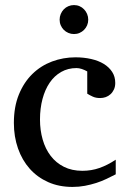

<svg xmlns="http://www.w3.org/2000/svg" viewBox="-20 -718 506 750"><path d="M432.1 -37.1Q415 -28.3 396.2 -19.3Q377.4 -10.3 356.2 -3.4Q335 3.4 311.8 7.8Q288.6 12.2 263.2 12.2Q210.4 12.2 168.2 -6.6Q126 -25.4 96.2 -58.8Q66.4 -92.3 50.3 -138.2Q34.2 -184.1 34.2 -237.8Q34.2 -300.8 53.7 -348.6Q73.2 -396.5 106.4 -429Q139.6 -461.4 183.3 -477.8Q227.1 -494.1 274.9 -494.1Q307.6 -494.1 336.2 -487.5Q364.7 -481 385.5 -468.3Q406.2 -455.6 418.2 -437Q430.2 -418.5 430.2 -394Q430.2 -379.4 425 -368.4Q419.9 -357.4 411.6 -349.9Q403.3 -342.3 392.8 -338.6Q382.3 -335 371.1 -335Q354.5 -335 342.3 -340.6Q330.1 -346.2 320.8 -352.1V-439Q310.5 -444.8 299.6 -448.5Q288.6 -452.1 278.8 -452.1Q245.6 -452.1 219 -437Q192.4 -421.9 174.1 -395Q155.8 -368.2 146 -331.3Q136.2 -294.4 136.2 -251Q136.2 -209.5 146.7 -172.9Q157.2 -136.2 178 -109.1Q198.7 -82 229.7 -66.4Q260.7 -50.8 301.8 -50.8Q336.9 -50.8 368.4 -61.8Q399.9 -72.8 432.1 -94.2ZM324.7 -641.1Q324.7 -629.4 320.3 -619.1Q315.9 -608.9 308.3 -601.3Q300.8 -593.8 290.8 -589.4Q280.8 -585 269 -585Q257.3 -585 247.1 -589.4Q236.8 -593.8 229.2 -601.3Q221.7 -608.9 217.3 -619.1Q212.9 -629.4 212.9 -641.1Q212.9 -652.8 217.3 -663.3Q221.7 -673.8 229.2 -681.6Q236.8 -689.5 247.1 -693.8Q257.3 -698.2 269 -698.2Q280.8 -698.2 290.8 -693.8Q300.8 -689.5 308.3 -681.6Q315.9 -673.8 320.3 -663.3Q324.7 -652.8 324.7 -641.1Z"/></svg>

Font: Charis SIL APac
Style: Regular
Weight: 400
Foundry: SIL International
Version: Version 5.000